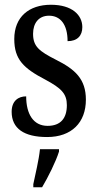

<svg xmlns="http://www.w3.org/2000/svg" viewBox="-20 -566 410 807"><path d="M178 10C281 10 341 -51 341 -147C341 -233 297 -274 215 -315C144 -351 119 -371 119 -424C119 -469 143 -500 186 -500C234 -500 264 -463 264 -393C305 -393 326 -416 326 -452C326 -502 284 -546 194 -546C102 -546 40 -495 40 -402C40 -316 79 -279 171 -231C238 -195 261 -172 261 -124C261 -69 235 -37 180 -37C120 -37 90 -87 90 -161C58 -161 29 -143 29 -96C29 -26 81 10 178 10ZM120 208V221H157C182 179 215 113 228 71V61H148C143 109 129 164 120 208Z"/></svg>

Font: Noto Serif Bengali ExtraCondensed Medium
Style: Regular
Weight: 500
Width: 2
Designer: Juan Bruce, Universal Thirst, Indian Type Foundry and the Monotype Design Team.
Foundry: Monotype Imaging Inc.
Version: Version 2.003